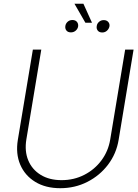

<svg xmlns="http://www.w3.org/2000/svg" viewBox="-20 -992 735 1024"><path d="M647.5 -727.5H692.4L612.8 -246.6Q600.6 -172.4 556.4 -114Q512.2 -55.7 446 -22Q379.9 11.7 301.3 11.7Q223.1 11.7 168 -22Q112.8 -55.7 87.9 -114Q63 -172.4 75.2 -246.6L155.3 -727.5H200.2L120.6 -248.5Q110.4 -186 130.6 -137Q150.9 -87.9 196.8 -59.6Q242.7 -31.2 308.6 -31.2Q374.5 -31.2 429.7 -59.6Q484.9 -87.9 521.2 -137Q557.6 -186 567.9 -248.5ZM424.8 -972.2 470.7 -870.6H435.5L377 -972.2ZM328.6 -854Q330.6 -866.7 340.8 -876Q351.1 -885.3 366.2 -885.3Q382.3 -885.3 390.6 -875Q398.9 -864.7 396.5 -850.1Q394 -837.4 383.5 -828.4Q373 -819.3 358.4 -819.3Q342.3 -819.3 334.2 -829.3Q326.2 -839.4 328.6 -854ZM496.1 -854Q497.6 -866.2 508.1 -875.5Q518.6 -884.8 533.2 -884.8Q549.3 -884.8 557.9 -874.3Q566.4 -863.8 563.5 -850.1Q560.5 -837.4 550.3 -828.1Q540 -818.8 525.4 -818.8Q508.8 -818.8 501 -829.3Q493.2 -839.8 496.1 -854Z"/></svg>

Font: Inter Display Extra Light
Style: Italic
Weight: 200
Italic angle: -9.39999°
Designer: Rasmus Andersson
Foundry: rsms
Version: Version 4.000;git-4fc901f